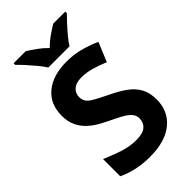

<svg xmlns="http://www.w3.org/2000/svg" viewBox="-281 -1019 1114 1114"><g transform="rotate(-45 275.5 -462.0)"><path d="M511 -198Q511 -103 442.5 -46.5Q374 10 248 10Q135 10 46 -33V-174Q97 -152 151.5 -133.5Q206 -115 260 -115Q316 -115 339.5 -136.5Q363 -158 363 -191Q363 -218 344.5 -237Q326 -256 295 -272.5Q264 -289 224 -308Q199 -320 170 -336.5Q141 -353 114.5 -377.5Q88 -402 71 -437Q54 -472 54 -521Q54 -617 119 -670.5Q184 -724 296 -724Q352 -724 402.5 -711Q453 -698 508 -674L459 -556Q410 -576 371 -587Q332 -598 291 -598Q248 -598 225 -578Q202 -558 202 -526Q202 -488 236 -466Q270 -444 337 -412Q392 -386 430.5 -358Q469 -330 490 -292Q511 -254 511 -198ZM197 -774Q183 -797 160.5 -824Q138 -851 114.5 -877Q91 -903 72 -921V-934H171Q197 -918 227 -896.5Q257 -875 283 -848Q309 -875 340 -896.5Q371 -918 397 -934H496V-921Q478 -903 454 -877Q430 -851 407.5 -824Q385 -797 371 -774Z"/></g></svg>

Font: Noto Sans Gujarati UI
Style: Bold
Weight: 700
Designer: Jelle Bosma - Monotype Design Team, Universal Thirst
Foundry: Monotype Imaging Inc.
Version: Version 2.106; ttfautohint (v1.8.4.7-5d5b)